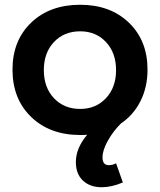

<svg xmlns="http://www.w3.org/2000/svg" viewBox="-20 -559 668 802"><path d="M596.2 -268.1Q596.2 -195.3 567.1 -137.2Q538.1 -79.1 484.9 -43Q451.7 -9.8 429.9 29.8Q408.2 69.3 408.2 98.1Q408.2 130.9 434.1 130.9Q450.7 130.9 464.8 123L493.2 203.1Q446.3 223.1 404.8 223.1Q356 223.1 326.4 195.3Q296.9 167.5 296.9 118.2Q296.9 59.6 344.2 3.9Q334.5 4.9 314.9 4.9Q188.5 4.9 110.4 -70.3Q32.2 -145.5 32.2 -268.1Q32.2 -389.6 110.1 -464.4Q188 -539.1 314.9 -539.1Q440.4 -539.1 518.3 -464.4Q596.2 -389.6 596.2 -268.1ZM314.9 -104Q380.9 -104 422.9 -149.2Q464.8 -194.3 464.8 -266.1Q464.8 -337.9 422.9 -383.1Q380.9 -428.2 314.9 -428.2Q247.6 -428.2 205.3 -383.3Q163.1 -338.4 163.1 -266.1Q163.1 -193.8 205.3 -148.9Q247.6 -104 314.9 -104Z"/></svg>

Font: Montserrat-Arabic Medium
Style: Regular
Weight: 500
Designer: Mohamed Gaber
Foundry: Kief Type Foundry
Version: Version 5.008;PS 005.008;hotconv 1.0.88;makeotf.lib2.5.64775